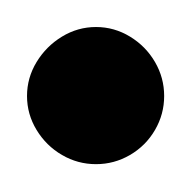

<svg xmlns="http://www.w3.org/2000/svg" viewBox="-20 -1030 140 140"><g transform="rotate(-90 50.0 -960.0)"><path d="M0.3 -960Q0.3 -946.7 7 -935.2Q13.7 -923.7 25.2 -917Q36.7 -910.3 50 -910.3Q63.3 -910.3 74.8 -917Q86.3 -923.7 93.3 -935.2Q100.3 -946.7 100.3 -960Q100.3 -973.3 93.3 -984.8Q86.3 -996.3 74.8 -1003.3Q63.3 -1010.3 50 -1010.3Q36.7 -1010.3 25.2 -1003.3Q13.7 -996.3 7 -984.8Q0.3 -973.3 0.3 -960Z"/></g></svg>

Font: Linefont Thin
Style: Regular
Weight: 100
Monospace: yes
Version: Version 3.002;gftools[0.9.33]